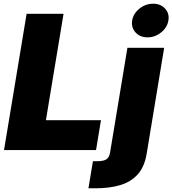

<svg xmlns="http://www.w3.org/2000/svg" viewBox="-20 -801 920 1025"><path d="M1.5 0 122.1 -727.5H319.3L225.1 -159.2H519L492.7 0ZM660.2 -545.9H856.4L763.2 18.6Q751.5 90.3 714.6 130.6Q677.7 170.9 620.8 187.5Q564 204.1 492.2 204.1H452.1L476.1 59.6H498.5Q534.2 59.6 548.8 48.8Q563.5 38.1 567.4 14.6ZM767.6 -601.6Q727.5 -601.6 703.6 -627.9Q679.7 -654.3 685.5 -691.4Q691.9 -729 724.6 -755.1Q757.3 -781.2 797.4 -781.2Q837.4 -781.2 861.3 -755.1Q885.3 -729 878.9 -691.4Q873 -654.3 840.3 -627.9Q807.6 -601.6 767.6 -601.6Z"/></svg>

Font: Inter Black
Style: Italic
Weight: 900
Italic angle: -9.39999°
Designer: Rasmus Andersson
Foundry: rsms
Version: Version 4.000;git-a52131595